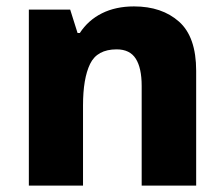

<svg xmlns="http://www.w3.org/2000/svg" viewBox="-20 -579 699 599"><path d="M398 -559Q485 -559 538.5 -511.5Q592 -464 592 -358V0H422V-311Q422 -367 403.5 -396Q385 -425 344 -425Q283 -425 261 -379.5Q239 -334 239 -250V0H70V-549H199L222 -476H229Q255 -516 298 -537.5Q341 -559 398 -559Z"/></svg>

Font: Noto Sans Canadian Aboriginal ExtraBold
Style: Regular
Weight: 800
Designer: Monotype Design Team, Typotheque's Kevin King
Foundry: Monotype Imaging Inc.
Version: Version 2.004; ttfautohint (v1.8.4.7-5d5b)